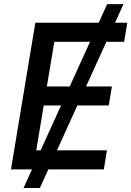

<svg xmlns="http://www.w3.org/2000/svg" viewBox="-20 -840 651 952"><path d="M592.3 -819.6H511.4L469.5 -727.3H155.2L34.4 0H138.5L96.6 92.3H177.6L219.5 0H494.7L510.3 -94.5H262.4L363.6 -317.1H519.2L534.8 -411.2H406.6L507.5 -632.8H595.5L611.2 -727.3H550.4ZM159.8 -94.5 196.7 -317.1H282.7L181.5 -94.5ZM212.4 -411.2 249.3 -632.8H426.5L325.6 -411.2Z"/></svg>

Font: Margiela Sans Medium
Style: Italic
Weight: 500
Italic angle: -9.39999°
Designer: Stefan Endress, Andreas Faust
Version: Version 1.100;FEAKit 1.0